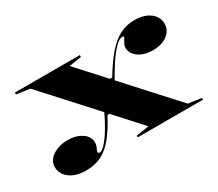

<svg xmlns="http://www.w3.org/2000/svg" viewBox="-100 -729 1090 958"><g transform="rotate(-30 444.5 -250.0)"><path d="M465 0V-10L539 -21L123 -478L46 -489V-500H420V-489L349 -478L765 -21L841 -10V0ZM160 15Q119 15 90 2Q61 -11 46.5 -32.5Q32 -54 32 -77Q32 -102 47.5 -121Q63 -140 91 -151.5Q119 -163 154 -163Q183 -163 204 -156Q225 -149 239.5 -138Q254 -127 261 -113.5Q268 -100 268 -86Q268 -74 264.5 -64.5Q261 -55 257.5 -48Q254 -41 254 -37Q254 -29 263 -29Q277 -29 298 -52.5Q319 -76 342.5 -115Q366 -154 386 -198L407 -172H390Q357 -109 324 -67.5Q291 -26 252 -5.5Q213 15 160 15ZM749 -338Q712 -338 686 -350Q660 -362 647.5 -380Q635 -398 635 -415Q635 -428 640.5 -438.5Q646 -449 651 -457Q656 -465 656 -468Q656 -473 648 -473Q631 -473 606 -447.5Q581 -422 554.5 -381.5Q528 -341 504 -298L487 -322H504Q547 -394 584.5 -436Q622 -478 660 -496.5Q698 -515 741 -515Q783 -515 810.5 -502Q838 -489 851.5 -468.5Q865 -448 865 -425Q865 -400 851 -380.5Q837 -361 811 -349.5Q785 -338 749 -338Z"/></g></svg>

Font: Kalnia SemiExpanded Medium
Style: Regular
Weight: 500
Width: 6
Designer: Frida Medrano
Foundry: Frida Medrano
Version: Version 1.105